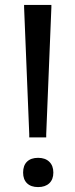

<svg xmlns="http://www.w3.org/2000/svg" viewBox="-20 -760 307 781"><path d="M135 1Q106 1 90 -14.5Q74 -30 74 -58Q74 -87 90 -102.5Q106 -118 135 -118Q164 -118 180.5 -102Q197 -86 197 -58Q197 -30 180.5 -14.5Q164 1 135 1ZM99 -214 78 -730V-740H189V-730L168 -214V-201H99Z"/></svg>

Font: Encode Sans Normal
Style: Medium
Weight: 500
Designer: Pablo Impallari, Andres Torresi
Foundry: Pablo Impallari, Andres Torresi
Version: Version 1.000; ttfautohint (v1.00) -l 8 -r 50 -G 200 -x 14 -